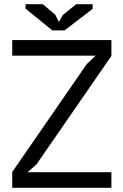

<svg xmlns="http://www.w3.org/2000/svg" viewBox="-20 -890 585 910"><path d="M38 -75 391 -586 433 -626H38V-700H508V-625L153 -111L111 -74H508V0H38ZM286 -746H228L101 -849V-870H183L242 -820L259 -786L278 -819L341 -870H419V-848Z"/></svg>

Font: PTSans
Style: Regular
Weight: 400
Designer: A.Korolkova, O.Umpeleva, V.Yefimov
Foundry: ParaType Ltd
Version: Version 2.003W OFL